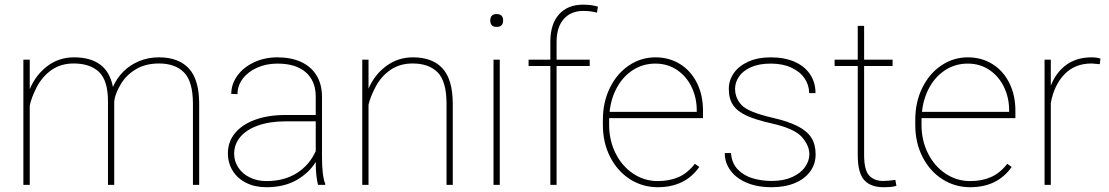

<svg xmlns="http://www.w3.org/2000/svg" viewBox="-20 -780 4677 810"><path d="M133.8 -410.2Q111.8 -366.7 105.5 -334V0H78.6V-528.3H105.5V-403.8Q130.4 -463.4 179.2 -500.7Q228 -538.1 292.5 -538.1Q360.8 -538.1 402.3 -507.8Q443.8 -477.5 456.5 -413.1Q471.7 -448.7 499.5 -477.1Q527.3 -505.4 566.2 -521.7Q605 -538.1 650.9 -538.1Q732.9 -538.1 776.4 -491.5Q819.8 -444.8 820.3 -344.2V0H793.9V-344.2Q793.5 -437 756.1 -474.6Q718.8 -512.2 650.9 -512.2Q591.8 -512.2 549.8 -485.8Q507.8 -459.5 485.4 -417.5Q464.4 -380.4 461.9 -351.6V0H435.5V-354Q435.1 -440.9 397.5 -476.6Q359.9 -512.2 291 -512.2Q235.8 -512.2 196.5 -484.1Q157.2 -456.1 133.8 -410.2Z M1321.8 0Q1312 -35.2 1312 -96.7Q1283.2 -49.8 1230.5 -20Q1177.7 9.8 1104 9.8Q1055.7 9.8 1018.8 -8.5Q981.9 -26.9 961.7 -59.6Q941.4 -92.3 941.4 -133.8Q941.4 -181.2 970.7 -217.5Q1000 -253.9 1055.2 -274.4Q1110.4 -294.9 1185.5 -294.9H1312V-372.1Q1312 -438.5 1270 -475.1Q1228 -511.7 1150.9 -511.7Q1103.5 -511.7 1064.9 -494.6Q1026.4 -477.5 1004.2 -448Q981.9 -418.5 981.9 -382.8L955.6 -383.8Q955.6 -424.8 981 -460.2Q1006.3 -495.6 1051 -516.8Q1095.7 -538.1 1150.9 -538.1Q1206.5 -538.1 1248.8 -519.3Q1291 -500.5 1314.7 -462.9Q1338.4 -425.3 1338.4 -371.1V-118.2Q1338.4 -38.1 1352.1 -4.4V0ZM1312 -142.6V-268.1H1184.6Q1118.2 -268.1 1069.1 -250.7Q1020 -233.4 993.9 -202.4Q967.8 -171.4 967.8 -131.8Q967.8 -100.1 985.1 -73.5Q1002.4 -46.9 1033.7 -31.5Q1064.9 -16.1 1104 -16.1Q1178.7 -16.1 1231.9 -49.6Q1285.2 -83 1312 -142.6Z M1564.5 -413.6Q1543 -373 1534.7 -338.4V0H1508.3V-528.3H1534.7V-405.8Q1559.6 -464.4 1609.1 -501.2Q1658.7 -538.1 1722.2 -538.1Q1804.2 -538.1 1846.9 -491.5Q1889.6 -444.8 1890.1 -344.2V0H1863.8V-344.2Q1863.3 -437.5 1826.2 -474.9Q1789.1 -512.2 1720.7 -512.2Q1666.5 -512.2 1627.2 -485.1Q1587.9 -458 1564.5 -413.6Z M2075.2 -720.7Q2102.5 -720.7 2102.5 -693.4Q2102.5 -666.5 2075.2 -666.5Q2048.3 -666.5 2048.3 -693.4Q2048.3 -720.7 2075.2 -720.7ZM2088.4 -528.3V0H2062V-528.3Z M2467.8 -501.5H2328.1V0H2301.8V-501.5H2210V-528.3H2301.8V-605.5Q2302.2 -679.7 2338.9 -720Q2375.5 -760.3 2439.9 -760.3Q2476.1 -760.3 2502.4 -752L2498.5 -726.6Q2472.2 -733.9 2440.4 -733.9Q2388.2 -733.9 2358.2 -699.5Q2328.1 -665 2328.1 -603.5V-528.3H2467.8Z M2930.2 -75.7Q2870.1 9.8 2754.9 9.8Q2690.9 9.8 2637.9 -23.9Q2585 -57.6 2554.2 -117.7Q2523.4 -177.7 2523.4 -252.9V-274.4Q2523.4 -349.6 2553.2 -409.9Q2583 -470.2 2633.8 -504.2Q2684.6 -538.1 2745.1 -538.1Q2803.2 -538.1 2848.9 -509.8Q2894.5 -481.4 2920.2 -430.2Q2945.8 -378.9 2945.8 -312.5V-281.7H2549.8V-252.9Q2549.8 -188 2576.7 -133.8Q2603.5 -79.6 2650.6 -47.9Q2697.8 -16.1 2754.9 -16.1Q2803.7 -16.1 2841.8 -32.5Q2879.9 -48.8 2911.6 -88.9ZM2551.8 -308.1H2919.4V-314.5Q2919.4 -367.7 2897.7 -412.8Q2876 -458 2836.2 -484.9Q2796.4 -511.7 2745.1 -511.7Q2692.9 -511.7 2651.1 -485.1Q2609.4 -458.5 2583.5 -412.1Q2557.6 -365.7 2551.8 -308.1Z M3363.3 -201.7Q3331.5 -237.8 3235.4 -259.3Q3168.5 -274.4 3129.9 -292Q3091.3 -309.6 3073 -336.2Q3054.7 -362.8 3054.7 -404.8Q3054.7 -441.9 3076.2 -472.2Q3097.7 -502.4 3137.7 -520.3Q3177.7 -538.1 3231.4 -538.1Q3289.6 -538.1 3332.3 -519.3Q3375 -500.5 3397.7 -466.3Q3420.4 -432.1 3420.4 -387.2H3393.6Q3393.6 -420.9 3374.5 -449.2Q3355.5 -477.5 3318.8 -494.6Q3282.2 -511.7 3231.4 -511.7Q3181.2 -511.7 3147.2 -496.1Q3113.3 -480.5 3097.2 -456.3Q3081.1 -432.1 3081.1 -405.8Q3081.1 -365.7 3108.9 -336.4Q3136.7 -307.1 3237.3 -283.7Q3305.2 -268.1 3345 -247.8Q3384.8 -227.5 3402.8 -199Q3420.9 -170.4 3420.9 -128.9Q3420.9 -88.4 3398.2 -56.9Q3375.5 -25.4 3333.5 -7.8Q3291.5 9.8 3235.4 9.8Q3173.3 9.8 3128.7 -9.8Q3084 -29.3 3060.8 -62Q3037.6 -94.7 3037.6 -134.3H3064Q3066.9 -91.8 3092.3 -65.4Q3117.7 -39.1 3155.3 -27.8Q3192.9 -16.6 3235.4 -16.6Q3285.2 -16.6 3321.3 -32.7Q3357.4 -48.8 3376 -75Q3394.5 -101.1 3394.5 -129.4Q3394.5 -165.5 3363.3 -201.7Z M3761.7 3.9Q3745.6 9.8 3706.5 9.8Q3652.8 9.8 3625.7 -20.5Q3598.6 -50.8 3598.6 -126.5V-501.5H3501V-528.3H3598.6V-670.9H3625.5V-528.3H3745.6V-501.5H3625.5V-126.5Q3625.5 -62.5 3646.7 -39.6Q3668 -16.6 3705.1 -16.6Q3726.6 -16.6 3757.3 -21Z M4248 -75.7Q4188 9.8 4072.8 9.8Q4008.8 9.8 3955.8 -23.9Q3902.8 -57.6 3872.1 -117.7Q3841.3 -177.7 3841.3 -252.9V-274.4Q3841.3 -349.6 3871.1 -409.9Q3900.9 -470.2 3951.7 -504.2Q4002.4 -538.1 4063 -538.1Q4121.1 -538.1 4166.7 -509.8Q4212.4 -481.4 4238 -430.2Q4263.7 -378.9 4263.7 -312.5V-281.7H3867.7V-252.9Q3867.7 -188 3894.5 -133.8Q3921.4 -79.6 3968.5 -47.9Q4015.6 -16.1 4072.8 -16.1Q4121.6 -16.1 4159.7 -32.5Q4197.8 -48.8 4229.5 -88.9ZM3869.6 -308.1H4237.3V-314.5Q4237.3 -367.7 4215.6 -412.8Q4193.8 -458 4154.1 -484.9Q4114.3 -511.7 4063 -511.7Q4010.7 -511.7 3969 -485.1Q3927.2 -458.5 3901.4 -412.1Q3875.5 -365.7 3869.6 -308.1Z M4585.4 -512.2Q4514.6 -512.2 4470.7 -466.6Q4426.8 -420.9 4413.1 -345.7V0H4386.7V-528.3H4413.1V-418.5Q4435.5 -475.6 4479 -506.8Q4522.5 -538.1 4585.4 -538.1Q4606.4 -538.1 4622.6 -532.7L4619.6 -509.3Z"/></svg>

Font: Mardoto Thin
Style: Regular
Weight: 250
Designer: Christian Robertson, Vahan Hovhannisyan
Foundry: Google
Version: Version 1.000